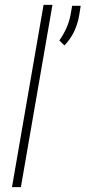

<svg xmlns="http://www.w3.org/2000/svg" viewBox="-20 -770 352 790"><path d="M195.8 -750 65.9 0H29.3L159.2 -750ZM312 -746.1 306.2 -709Q300.3 -673.3 285.6 -641.6Q271 -609.9 245.1 -583L224.1 -603.5Q241.2 -627.9 252.7 -653.3Q264.2 -678.7 270 -707.5L276.9 -746.1Z"/></svg>

Font: Roboto Condensed ExtraLight
Style: Italic
Weight: 250
Italic angle: -12°
Designer: Christian Robertson
Foundry: Google
Version: Version 3.008; 2023